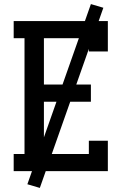

<svg xmlns="http://www.w3.org/2000/svg" viewBox="-20 -838 640 940"><path d="M47 0V-84H100V-651H47V-735H508V-586H415V-651H195V-424H425V-340H195V-84H415V-149H508V0ZM175 82 114 64 425 -818 486 -800Z"/></svg>

Font: Iosevka Slab Medium Extended
Style: Regular
Weight: 500
Width: 7
Monospace: yes
Designer: Belleve Invis
Foundry: Belleve Invis
Version: Version 11.1.1; ttfautohint (v1.8.3)